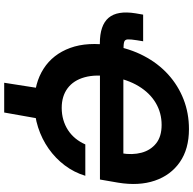

<svg xmlns="http://www.w3.org/2000/svg" viewBox="-23 -756 934 929"><g transform="rotate(90 444.5 -291.0)"><path d="M478 10.3Q381.8 10.3 312 -34.4Q242.2 -79.1 211.4 -163.1Q180.7 -247.1 199.7 -364.7Q213.9 -450.7 250 -519.5Q286.1 -588.4 339.6 -637Q393.1 -685.5 460.2 -711.7Q527.3 -737.8 604 -737.8Q700.2 -737.8 763.7 -693.8Q827.1 -649.9 853.5 -572.8Q879.9 -495.6 863.3 -395L848.1 -307.1H294.9L313.5 -420.4H753.9L721.2 -411.6Q730 -464.4 718.3 -508.3Q706.5 -552.2 673.3 -578.9Q640.1 -605.5 584 -605.5Q525.4 -605.5 477.3 -576.9Q429.2 -548.3 396.5 -494.4Q363.8 -440.4 350.6 -363.8Q338.4 -287.1 353.3 -233.2Q368.2 -179.2 406.5 -150.6Q444.8 -122.1 501.5 -122.1Q532.2 -122.1 559.1 -129.9Q585.9 -137.7 608.6 -152.3Q631.3 -167 648.9 -188.2Q666.5 -209.5 678.2 -236.3H830.1Q813.5 -181.6 779.5 -136.7Q745.6 -91.8 698.7 -58.8Q651.9 -25.9 595.7 -7.8Q539.6 10.3 478 10.3ZM50.3 -516.1H179.2L174.3 -486.3Q169.4 -455.6 170.2 -441.7Q170.9 -427.7 182.4 -424.3Q193.8 -420.9 220.7 -420.9H248.5L229.5 -306.6H189.9Q101.6 -306.6 65.7 -348.9Q29.8 -391.1 43.9 -479ZM379.9 156.2 409.2 -31.2H557.1L523.9 156.2Z"/></g></svg>

Font: Inter 17pt
Style: Bold Italic
Weight: 700
Italic angle: -9.3988°
Version: Version 4.001;git-66647c0bb